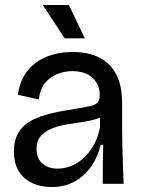

<svg xmlns="http://www.w3.org/2000/svg" viewBox="-20 -739 567 772"><path d="M186 13Q145 13 110.5 -2.5Q76 -18 56 -49.5Q36 -81 36 -131Q36 -172 51.5 -201Q67 -230 96.5 -248.5Q126 -267 168 -278.5Q210 -290 263 -298Q311 -306 336.5 -311Q362 -316 371.5 -326Q381 -336 381 -356Q381 -400 351.5 -426.5Q322 -453 270 -453Q241 -453 212 -442Q183 -431 162 -406.5Q141 -382 136 -339L52 -358Q58 -403 77.5 -435.5Q97 -468 127 -489Q157 -510 194 -520Q231 -530 272 -530Q334 -530 378.5 -508Q423 -486 447 -440.5Q471 -395 471 -325V-220Q471 -185 472 -147.5Q473 -110 474.5 -72.5Q476 -35 477 0H393Q393 -39 393.5 -77.5Q394 -116 395 -157H385Q374 -110 348 -71.5Q322 -33 281.5 -10Q241 13 186 13ZM212 -61Q239 -61 265.5 -71.5Q292 -82 315.5 -103Q339 -124 356.5 -155Q374 -186 382 -227V-283L409 -286Q395 -270 369.5 -261.5Q344 -253 312 -248.5Q280 -244 247.5 -238.5Q215 -233 188 -222Q161 -211 144 -192Q127 -173 127 -140Q127 -103 150 -82Q173 -61 212 -61ZM240 -585 152 -719H257L321 -585Z"/></svg>

Font: Bricolage Grotesque 60pt
Style: Regular
Weight: 400
Version: Version 1.001;gftools[0.9.33.dev8+g029e19f]